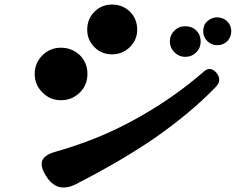

<svg xmlns="http://www.w3.org/2000/svg" viewBox="-20 -782 1040 841"><path d="M180 -14Q155 -55 165.5 -79.5Q176 -104 222 -117Q314 -143 398.5 -177Q483 -211 562 -254Q738 -350 872 -468Q901 -494 928 -463Q954 -431 925 -401Q869 -343 803 -288Q737 -233 660 -179Q515 -79 312 25Q228 67 180 -14ZM247 -343Q199 -343 166 -377Q132 -410 132 -458Q132 -506 166 -540Q199 -573 247 -573Q294 -573 329 -541Q363 -508 363 -458Q363 -409 329 -376Q295 -343 247 -343ZM471 -544Q425 -544 394 -575Q362 -607 362 -652Q362 -699 394 -731Q425 -762 471 -762Q517 -762 549 -731Q581 -699 581 -652Q581 -607 548 -575Q516 -544 471 -544ZM791 -533Q764 -533 744 -553Q724 -573 724 -600Q724 -628 744 -648Q763 -667 791 -667Q821 -667 840 -648Q859 -629 859 -600Q859 -572 840 -553Q820 -533 791 -533ZM931 -584Q906 -584 888 -602Q870 -620 870 -645Q870 -673 888 -689Q907 -706 931 -706Q956 -706 975 -689Q993 -671 993 -645Q993 -621 976 -602Q958 -584 931 -584Z"/></svg>

Font: MaokenZhuyuanTi
Style: Regular
Weight: 400
Designer: Fontworks Inc & LongZhuTi team: ZERO子、时光羊、荆南、频凡、刘鹏、Little White Dog、帆影Magmeta、奈白不弍、白日月球、ChaoTawei、雨三（排名不分先后）
Version: Version 1.000; 20230222